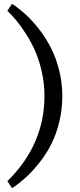

<svg xmlns="http://www.w3.org/2000/svg" viewBox="-20 -850 421 1014"><path d="M43.9 144 19 106.9Q214.8 -86.4 214.8 -342.8Q214.8 -406.7 201.2 -468.5Q187.5 -530.3 167.2 -577.1Q147 -624 119.1 -668Q91.3 -711.9 67.6 -740.2Q43.9 -768.6 19 -793L43.9 -830.1Q81.1 -804.7 116 -772.9Q150.9 -741.2 186.8 -695.1Q222.7 -648.9 249 -597.4Q275.4 -545.9 292.2 -479.5Q309.1 -413.1 309.1 -342.8Q309.1 -272.5 293.2 -206.8Q277.3 -141.1 251.7 -90.3Q226.1 -39.6 190.4 6.1Q154.8 51.8 119.4 84.2Q84 116.7 43.9 144Z"/></svg>

Font: BioRhyme
Style: Regular
Weight: 400
Designer: Aoife Mooney
Foundry: Aoife Mooney Type
Version: Version 1.500;PS 001.500;hotconv 1.0.88;makeotf.lib2.5.64775